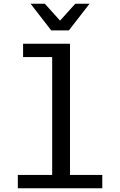

<svg xmlns="http://www.w3.org/2000/svg" viewBox="-20 -1003 640 1023"><path d="M300 -893 381 -983H457L347 -841H253L143 -983H219ZM353 -71H525V0H75V-71H258V-699H103V-770H353Z"/></svg>

Font: Edlo
Style: Regular
Weight: 400
Monospace: yes
Version: Version 0.01